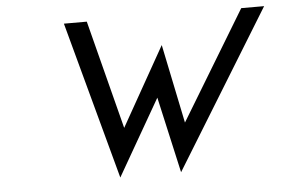

<svg xmlns="http://www.w3.org/2000/svg" viewBox="-46 -644 1095 727"><g transform="rotate(-5 501.5 -280.5)"><path d="M414 -167 308 -580H221L383 19L549 -270L614 19L982 -580H895L645 -167L583 -467Z"/></g></svg>

Font: Charger Monospace
Style: Regular
Weight: 400
Designer: Jasper
Foundry: Cannot Into Space Fonts
Version: Version 0.980